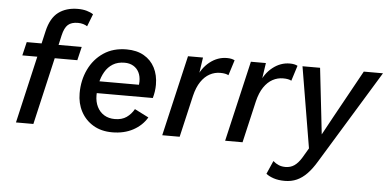

<svg xmlns="http://www.w3.org/2000/svg" viewBox="-59 -852 2407 1186"><g transform="rotate(5 1145.0 -258.5)"><path d="M58 0 191 -577Q210 -660 258 -696Q306 -732 379 -732Q409 -732 433.5 -725Q458 -718 474 -707L444 -630Q434 -637 419 -641.5Q404 -646 386 -646Q346 -646 324.5 -627Q303 -608 292 -560L276 -489L273 -464L166 0ZM61 -416 81 -500H422L402 -416Z M655 9Q587 9 537.5 -20.5Q488 -50 461 -100.5Q434 -151 434 -214Q434 -295 466 -362Q498 -429 557.5 -469Q617 -509 700 -509Q763 -509 807.5 -483.5Q852 -458 875.5 -412.5Q899 -367 899 -307Q899 -287 896 -266Q893 -245 887 -224H497L498 -298H827L790 -272Q793 -285 794.5 -296Q796 -307 796 -318Q796 -351 784 -375Q772 -399 749 -412.5Q726 -426 695 -426Q652 -426 622 -407.5Q592 -389 573.5 -357Q555 -325 547 -287Q539 -249 539 -210Q539 -170 554.5 -139Q570 -108 598 -91Q626 -74 664 -74Q708 -74 736.5 -94Q765 -114 783 -146L870 -102Q840 -51 784.5 -21Q729 9 655 9Z M965 0 1081 -500H1174L1153 -358L1144 -369Q1167 -433 1215.5 -471.5Q1264 -510 1322 -510Q1337 -510 1349 -507.5Q1361 -505 1370 -500L1340 -405Q1331 -410 1318.5 -412.5Q1306 -415 1288 -415Q1254 -415 1223.5 -398.5Q1193 -382 1169.5 -347.5Q1146 -313 1133 -259L1073 0Z M1355 0 1471 -500H1564L1543 -358L1534 -369Q1557 -433 1605.5 -471.5Q1654 -510 1712 -510Q1727 -510 1739 -507.5Q1751 -505 1760 -500L1730 -405Q1721 -410 1708.5 -412.5Q1696 -415 1678 -415Q1644 -415 1613.5 -398.5Q1583 -382 1559.5 -347.5Q1536 -313 1523 -259L1463 0Z M1743 215Q1703 215 1673.5 205Q1644 195 1627 181L1663 99Q1680 114 1698.5 121.5Q1717 129 1740 129Q1771 129 1794.5 113Q1818 97 1839 63L1875 2L1791 -500H1900L1933 -208L1946 -91L2007 -203L2171 -500H2290L1938 77Q1910 124 1880.5 154.5Q1851 185 1817.5 200Q1784 215 1743 215Z"/></g></svg>

Font: Kantumruy Pro Medium
Style: Italic
Weight: 500
Italic angle: -13°
Designer: Sovichet Tep
Foundry: Sovichet Tep
Version: Version 1.002